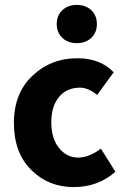

<svg xmlns="http://www.w3.org/2000/svg" viewBox="-20 -743 507 775"><path d="M445.8 -49.8Q376.5 12.2 275.9 12.2Q174.8 11.7 105.5 -57.6Q36.1 -127 36.1 -247.1Q36.1 -367.2 111.8 -438Q187.5 -508.8 293.9 -507.8Q384.3 -507.8 439 -451.2L372.1 -359.9Q336.9 -388.7 303.2 -389.2Q249 -389.2 217.8 -351.1Q186.5 -313 187 -248Q187.5 -183.1 218.8 -145Q250 -106.9 294.9 -106.9Q339.8 -106.9 387.2 -143.1ZM348.6 -590.3Q326.2 -568.8 290 -568.8Q253.9 -568.8 231.4 -590.3Q209 -611.8 209 -646Q209 -680.2 231.4 -701.7Q253.9 -723.1 290 -723.1Q326.2 -723.1 348.6 -701.7Q371.1 -680.2 371.1 -646Q371.1 -611.8 348.6 -590.3Z"/></svg>

Font: SourceSansPro-Bold
Style: Bold
Weight: 700
Designer: Paul D. Hunt
Foundry: Adobe Systems Incorporated
Version: Version 1.050;PS Version 1.000;hotconv 1.0.70;makeotf.lib2.5